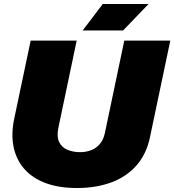

<svg xmlns="http://www.w3.org/2000/svg" viewBox="-20 -933 875 964"><path d="M367 11Q275 11 208.5 -14Q142 -39 101.5 -85.5Q61 -132 48 -196.5Q35 -261 52 -340L134 -729H365L273 -291Q264 -247 277 -220Q290 -193 318.5 -181Q347 -169 382 -169Q413 -169 439 -179.5Q465 -190 482.5 -211.5Q500 -233 507 -267L604 -729H835L733 -244Q715 -158 664 -101Q613 -44 537 -16.5Q461 11 367 11ZM395 -780 496 -913H726L598 -780Z"/></svg>

Font: Hubot Sans Condensed ExtraLight Black
Style: Italic
Weight: 900
Italic angle: -12.0243°
Version: Version 2.000